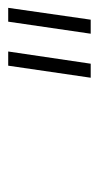

<svg xmlns="http://www.w3.org/2000/svg" viewBox="95 -834 244 475"><g transform="rotate(-90 217.5 -597.0)"><path d="M262.2 -495.1 292 -699.2H327.1L296.9 -495.1ZM371.1 -495.1 400.9 -699.2H435.1L405.8 -495.1Z"/></g></svg>

Font: Trueno UltraLight
Style: Italic
Weight: 250
Designer: Julieta Ulanovsky
Foundry: Julieta Ulanovsky
Version: Version 3.001b | FøM Fix